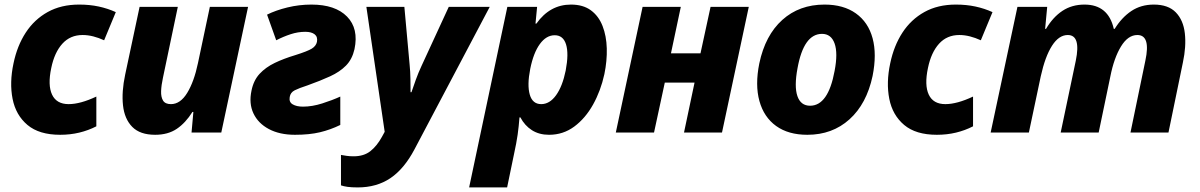

<svg xmlns="http://www.w3.org/2000/svg" viewBox="-20 -579 5245 839"><path d="M243 10Q151 10 100 -33Q49 -76 35 -147Q21 -218 39 -302Q55 -379 92.5 -436.5Q130 -494 188.5 -526.5Q247 -559 326 -559Q372 -559 411.5 -550.5Q451 -542 486 -526L435 -403Q411 -414 387.5 -420Q364 -426 341 -426Q287 -426 252.5 -388Q218 -350 204 -282Q188 -207 207.5 -165.5Q227 -124 280 -124Q331 -124 401 -157V-27Q366 -9 326.5 0.5Q287 10 243 10Z M658 10Q592 10 558 -24.5Q524 -59 517.5 -118.5Q511 -178 527 -253L590 -549H757L692 -239Q685 -207 684 -181Q683 -155 692.5 -139.5Q702 -124 727 -124Q768 -124 798 -173Q828 -222 845 -303L897 -549H1064L947 0H817L825 -90H821Q791 -42 752.5 -16Q714 10 658 10Z M1269 10Q1202 10 1155 -15Q1108 -40 1087.5 -83.5Q1067 -127 1079 -183Q1088 -228 1114.5 -256.5Q1141 -285 1180.5 -304Q1220 -323 1270 -338Q1324 -355 1342.5 -366.5Q1361 -378 1365 -396Q1369 -418 1355 -429Q1341 -440 1314 -440Q1282 -440 1250 -429.5Q1218 -419 1187 -403L1147 -515Q1185 -534 1236 -546.5Q1287 -559 1341 -559Q1445 -559 1496.5 -506.5Q1548 -454 1529 -364Q1519 -320 1492 -292.5Q1465 -265 1422.5 -245.5Q1380 -226 1324 -206Q1287 -194 1268 -184.5Q1249 -175 1246 -155Q1242 -133 1259 -123Q1276 -113 1304 -113Q1344 -113 1388 -127Q1432 -141 1467 -157V-33Q1424 -12 1378 -1Q1332 10 1269 10Z M1543 240Q1516 240 1498.5 237.5Q1481 235 1470 231V98Q1481 100 1494.5 102Q1508 104 1525 104Q1570 104 1598.5 81.5Q1627 59 1649 19L1661 -3L1581 -549H1747L1770 -296Q1773 -266 1773.5 -234Q1774 -202 1774 -176H1778Q1786 -200 1797 -230.5Q1808 -261 1822 -291L1941 -549H2120L1791 74Q1746 159 1686 199.5Q1626 240 1543 240Z M2030 240 2197 -549H2327L2320 -476H2324Q2383 -559 2475 -559Q2528 -559 2562 -534Q2596 -509 2613 -465.5Q2630 -422 2631.5 -367.5Q2633 -313 2621 -255Q2605 -182 2571.5 -122Q2538 -62 2489.5 -26Q2441 10 2379 10Q2336 10 2304.5 -10Q2273 -30 2254 -66H2250Q2247 -26 2242 9.5Q2237 45 2226 95L2196 240ZM2345 -124Q2382 -124 2410 -163Q2438 -202 2452 -271Q2466 -345 2453.5 -385Q2441 -425 2404 -425Q2367 -425 2339 -386.5Q2311 -348 2297 -278Q2283 -207 2295 -165.5Q2307 -124 2345 -124Z M2671 0 2788 -549H2955L2912 -346H3041L3085 -549H3252L3135 0H2969L3015 -218H2885L2838 0Z M3508 10Q3425 10 3371.5 -28.5Q3318 -67 3298.5 -137.5Q3279 -208 3298 -302Q3324 -425 3398.5 -492Q3473 -559 3583 -559Q3666 -559 3720 -520.5Q3774 -482 3793 -412Q3812 -342 3793 -247Q3767 -125 3692 -57.5Q3617 10 3508 10ZM3520 -117Q3599 -117 3627 -269Q3642 -347 3627 -389Q3612 -431 3572 -431Q3492 -431 3465 -281Q3450 -201 3464.5 -159Q3479 -117 3520 -117Z M4074 10Q3982 10 3931 -33Q3880 -76 3866 -147Q3852 -218 3870 -302Q3886 -379 3923.5 -436.5Q3961 -494 4019.5 -526.5Q4078 -559 4157 -559Q4203 -559 4242.5 -550.5Q4282 -542 4317 -526L4266 -403Q4242 -414 4218.5 -420Q4195 -426 4172 -426Q4118 -426 4083.5 -388Q4049 -350 4035 -282Q4019 -207 4038.5 -165.5Q4058 -124 4111 -124Q4162 -124 4232 -157V-27Q4197 -9 4157.5 0.5Q4118 10 4074 10Z M4309 0 4426 -549H4556L4547 -453H4551Q4581 -504 4622.5 -531.5Q4664 -559 4719 -559Q4823 -559 4847 -453H4851Q4882 -503 4924 -531Q4966 -559 5022 -559Q5085 -559 5118 -525Q5151 -491 5157.5 -433.5Q5164 -376 5149 -306L5086 0H4920L4985 -314Q5009 -426 4950 -426Q4909 -426 4878.5 -376Q4848 -326 4832 -245L4781 0H4615L4681 -314Q4704 -426 4646 -426Q4607 -426 4577 -379Q4547 -332 4528 -246L4476 0Z"/></svg>

Font: Noto Sans ExtraBold
Style: Italic
Weight: 800
Italic angle: -12°
Designer: Monotype Design Team
Foundry: Monotype Imaging Inc.
Version: Version 2.013; ttfautohint (v1.8.4.7-5d5b)